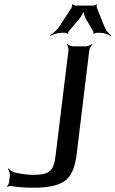

<svg xmlns="http://www.w3.org/2000/svg" viewBox="-20 -865 538 895"><path d="M133 -50C108 -50 80 -54 48 -61C38 -63 25 -73 21 -80L17 -77C22 -71 27 -56 26 -45L22 -14C21 -8 16 1 13 3L14 6C18 4 27 1 32 2C56 7 92 10 138 10C203 10 250 0 280 -20C310 -40 329 -81 337 -143L396 -629C397 -638 405 -653 411 -658L409 -660C403 -655 388 -649 379 -649H322C313 -649 298 -655 294 -660L292 -658C296 -653 300 -638 299 -629L239 -139C230 -64 208 -50 133 -50ZM265 -712H284C287 -712 293 -709 294 -707L298 -709C297 -711 299 -718 301 -720L349 -776C360 -789 371 -810 373 -822H369C367 -810 374 -789 381 -776L414 -720C416 -718 416 -711 415 -709L419 -707C420 -709 426 -712 429 -712H448C465 -712 486 -704 496 -697L498 -701C489 -707 473 -723 468 -738L432 -828C430 -832 430 -841 433 -843L430 -845C428 -843 419 -839 415 -839H332C328 -839 321 -843 320 -845L316 -843C317 -841 315 -832 313 -828L254 -738C244 -723 224 -707 213 -701L215 -698C225 -704 248 -712 265 -712Z"/></svg>

Font: Gamestation Storm Oblique 
Style: Italic
Weight: 400
Designer: Jonas Hecksher
Foundry: Jonas Hecksher, Playtypeª, e-types AS
Version: Version 1.003